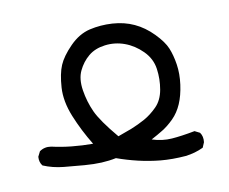

<svg xmlns="http://www.w3.org/2000/svg" viewBox="-52 -324 605 507"><g transform="rotate(-10 250.0 -70.0)"><path d="M340.8 118.2Q310.5 115.2 281.7 108.4Q252.9 101.6 225.6 91.8Q207 95.7 186.5 96.7Q166 97.7 140.6 95.7Q115.2 93.8 85.9 90.8Q56.6 87.9 31.2 77.1Q23.4 67.4 24.4 52.7L31.2 39.1Q44.9 29.3 62.5 32.2Q87.9 38.1 116.2 41Q144.5 43.9 172.9 43.9Q148.4 3.9 131.3 -38.1Q114.3 -80.1 116.7 -116.7Q119.1 -153.3 128.4 -175.3Q137.7 -197.3 162.6 -222.7Q187.5 -248 216.8 -254.9Q246.1 -261.7 277.8 -259.8Q309.6 -257.8 335.9 -245.6Q362.3 -233.4 384.8 -210.4Q407.2 -187.5 415 -168.5Q422.9 -149.4 426.8 -124Q430.7 -98.6 426.8 -69.8Q422.9 -41 413.6 -19.5Q404.3 2 389.2 17.1Q374 32.2 358.9 41.5Q343.8 50.8 327.1 59.6Q354.5 68.4 380.4 66.4Q406.2 64.5 442.4 57.6L456.1 64.5Q463.9 75.2 461.9 90.8L456.1 104.5Q433.6 115.2 408.2 118.2Q372.1 121.1 340.8 118.2ZM279.3 22.5Q298.8 14.6 316.4 4.9Q334 -4.9 350.6 -21.5Q367.2 -38.1 372.1 -65.9Q377 -93.8 373 -121.6Q369.1 -149.4 348.1 -170.4Q327.1 -191.4 301.3 -200.7Q275.4 -210 248.5 -206.5Q221.7 -203.1 204.1 -188.5Q186.5 -173.8 176.3 -152.3Q166 -130.9 170.9 -99.6Q175.8 -68.4 188.5 -40.5Q201.2 -12.7 242.2 36.1Z"/></g></svg>

Font: JasonHandwriting1
Style: Regular
Weight: 400
Version: Version 1.48.20